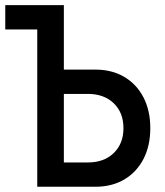

<svg xmlns="http://www.w3.org/2000/svg" viewBox="-25 -713 631 733"><path d="M117.2 0V-600.6H-4.9V-693.4H218.8V-447.3H338.9Q402.3 -447.3 449.5 -419.4Q496.6 -391.6 522.7 -341.3Q548.8 -291 548.8 -223.6Q548.8 -156.2 522.7 -106Q496.6 -55.7 449.5 -27.8Q402.3 0 338.9 0ZM218.8 -92.8H310.5Q372.1 -92.8 409.2 -128.7Q446.3 -164.6 446.3 -223.6Q446.3 -283.2 409.2 -318.8Q372.1 -354.5 310.5 -354.5H218.8Z"/></svg>

Font: CaskaydiaCove NFP
Style: Regular
Weight: 400
Designer: Aaron Bell
Foundry: Saja Typeworks
Version: Version 2111.001; VTT 6.35;Nerd Fonts 3.1.1